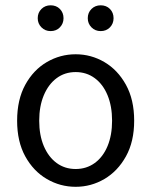

<svg xmlns="http://www.w3.org/2000/svg" viewBox="-20 -707 582 739"><path d="M271.2 12Q211.6 12 160.1 -18.1Q108.7 -48.1 77.3 -105Q45.9 -161.9 45.9 -242.4Q45.9 -323.5 77.3 -380.8Q108.7 -438 160.1 -468Q211.6 -498.1 271.2 -498.1Q330.7 -498.1 381.9 -468Q433 -438 464.7 -380.8Q496.4 -323.5 496.4 -242.4Q496.4 -161.9 464.7 -105Q433 -48.1 381.9 -18.1Q330.7 12 271.2 12ZM271.2 -56.5Q313 -56.5 344.8 -79.7Q376.6 -102.9 394 -144.8Q411.4 -186.7 411.4 -242.4Q411.4 -298.1 394 -340.3Q376.6 -382.6 344.8 -406.1Q313 -429.6 271.2 -429.6Q229.4 -429.6 197.9 -406.1Q166.4 -382.6 148.6 -340.3Q130.9 -298.1 130.9 -242.4Q130.9 -186.7 148.6 -144.8Q166.4 -102.9 197.9 -79.7Q229.4 -56.5 271.2 -56.5ZM174.8 -587.3Q153.8 -587.3 139.5 -601.7Q125.2 -616.2 125.2 -636.9Q125.2 -658.3 139.5 -672.5Q153.8 -686.6 174.8 -686.6Q196.6 -686.6 210.5 -672.5Q224.5 -658.3 224.5 -636.9Q224.5 -616.2 210.5 -601.7Q196.6 -587.3 174.8 -587.3ZM367.5 -587.3Q346.4 -587.3 332.1 -601.7Q317.8 -616.2 317.8 -636.9Q317.8 -658.3 332.1 -672.5Q346.4 -686.6 367.5 -686.6Q389.2 -686.6 403.2 -672.5Q417.1 -658.3 417.1 -636.9Q417.1 -616.2 403.2 -601.7Q389.2 -587.3 367.5 -587.3Z"/></svg>

Font: Source Sans 3 VF
Style: Regular
Weight: 200
Designer: Paul D. Hunt
Foundry: Adobe
Version: Version 3.046;hotconv 1.0.118;makeotfexe 2.5.65603